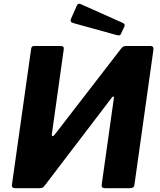

<svg xmlns="http://www.w3.org/2000/svg" viewBox="-20 -982 833 1002"><path d="M297.1 -742Q315.4 -742 312.7 -724.4L250.7 -282.7Q249 -273 253.9 -271.6Q258.7 -270.1 265.4 -279.3L611.1 -727.2Q618.7 -737.1 624.6 -739.6Q630.4 -742 641.4 -742H764.9Q783.1 -742 780.7 -722.7L681.5 -17.1Q680.5 -7.9 674.3 -3.9Q668 0 658.7 0H528.3Q517.6 0 513.6 -4.3Q509.7 -8.6 510.7 -18.3L574.5 -471.8Q575.5 -477.1 572 -478.1Q568.5 -479.1 563.9 -473.3L212.5 -12.4Q206.4 -3.9 199.9 -1.9Q193.5 0 186.1 0H59.2Q40.2 0 42 -15.7L142.5 -727Q144.2 -742 157.5 -742ZM381.1 -953.3Q384.3 -960.3 389.5 -961.9Q394.7 -963.4 400.2 -961L620.5 -862.6Q627.5 -859.4 629.7 -855Q631.9 -850.6 628.8 -843L611.2 -805.2Q608.1 -798.4 603.2 -797.5Q598.4 -796.7 588.4 -799.1L366 -860.6Q352.9 -864 349.9 -869.3Q347 -874.5 350.4 -883.5Z"/></svg>

Font: Libre Franklin Thin
Style: Italic
Weight: 100
Italic angle: -8°
Designer: Pablo Impallari, Rodrigo Fuenzalida, Nhung Nguyen
Foundry: Impallari Type
Version: Version 3.000